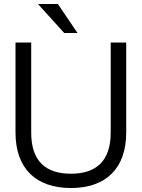

<svg xmlns="http://www.w3.org/2000/svg" viewBox="-20 -934 713 966"><path d="M337 12C512 12 615 -86 615 -267V-720H537V-267C537 -122 462 -60 337 -60C211 -60 137 -122 137 -267V-720H58V-267C58 -86 161 12 337 12ZM171 -914 303 -768H370L271 -914Z"/></svg>

Font: Aspekta 350
Style: Regular
Weight: 350
Designer: Ivo Dolenc
Version: Version 2.000